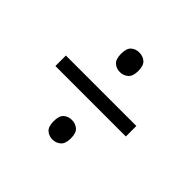

<svg xmlns="http://www.w3.org/2000/svg" viewBox="-126 -739 763 763"><g transform="rotate(45 255.0 -357.5)"><path d="M255 -492Q235 -492 221 -504.5Q207 -517 207 -547Q207 -578 221 -590Q235 -602 255 -602Q275 -602 289.5 -590Q304 -578 304 -547Q304 -517 289.5 -504.5Q275 -492 255 -492ZM57 -328V-387H453V-328ZM255 -113Q235 -113 221 -125.5Q207 -138 207 -168Q207 -199 221 -211Q235 -223 255 -223Q275 -223 289.5 -211Q304 -199 304 -168Q304 -138 289.5 -125.5Q275 -113 255 -113Z"/></g></svg>

Font: Noto Serif Khmer SemiCondensed
Style: Regular
Weight: 400
Width: 4
Designer: Danh Hong and the Monotype Design Team
Foundry: Monotype Imaging Inc.
Version: Version 2.004; ttfautohint (v1.8.4.7-5d5b)